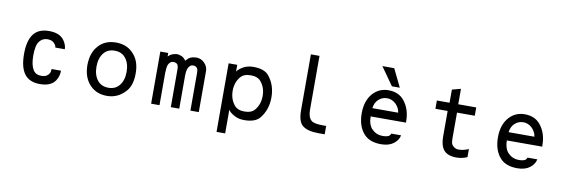

<svg xmlns="http://www.w3.org/2000/svg" viewBox="-72 -1581 7067 2402"><g transform="rotate(10 3461.0 -380.5)"><path d="M558.6 -210.9Q558.6 -173.8 547.9 -157.2Q517.6 -104.5 448.2 -104.5H446.3Q374 -104.5 341.8 -157.2Q303.7 -218.8 303.7 -336.9Q303.7 -468.8 341.8 -516.6Q380.9 -569.3 446.3 -569.3Q513.7 -569.3 547.9 -516.6Q556.6 -501 558.6 -483.4H678.7Q678.7 -536.1 640.6 -591.8Q585 -673.8 446.3 -673.8Q314.5 -673.8 251 -591.8Q186.5 -507.8 186.5 -336.9Q186.5 -166 251 -82Q314.5 0 446.3 0Q585 0 640.6 -82Q678.7 -138.7 678.7 -210.9Z M1160.2 -164.1Q1106.4 -230.5 1106.4 -338.9Q1106.4 -447.3 1160.2 -513.7Q1210 -574.2 1297.9 -574.2Q1385.7 -574.2 1435.5 -513.7Q1489.3 -447.3 1489.3 -338.9Q1489.3 -230.5 1435.5 -164.1Q1385.7 -103.5 1297.9 -103.5Q1210 -103.5 1160.2 -164.1ZM1297.9 0Q1436.5 0 1534.2 -109.4Q1604.5 -187.5 1604.5 -338.9Q1604.5 -483.4 1534.2 -568.4Q1448.2 -677.7 1297.9 -677.7Q1144.5 -677.7 1061.5 -568.4Q993.2 -485.4 991.2 -338.9Q992.2 -197.3 1061.5 -109.4Q1146.5 0 1297.9 0Z M1860.4 -662.1V0H1966.8V-410.2Q1968.8 -486.3 1981.4 -515.6Q2003.9 -562.5 2042 -562.5Q2079.1 -562.5 2094.7 -543.9Q2110.4 -525.4 2110.4 -482.4V0H2217.8V-410.2Q2217.8 -481.4 2233.4 -515.6Q2255.9 -562.5 2294.9 -562.5Q2324.2 -562.5 2341.8 -544.9Q2359.4 -528.3 2359.4 -482.4V0H2465.8V-520.5Q2465.8 -580.1 2420.9 -624Q2377.9 -667 2319.3 -667Q2280.3 -667 2245.1 -652.3Q2217.8 -640.6 2186.5 -603.5Q2164.1 -638.7 2132.8 -652.3Q2097.7 -667 2073.2 -667Q2043.9 -665 2013.7 -654.3Q1987.3 -644.5 1960.9 -618.2V-662.1Z M3156.2 -516.6Q3217.8 -443.4 3217.8 -337.9Q3217.8 -230.5 3156.2 -156.2Q3115.2 -106.4 3027.3 -106.4Q2939.5 -106.4 2898.4 -156.2Q2836.9 -230.5 2836.9 -337.9Q2836.9 -443.4 2898.4 -516.6Q2939.5 -566.4 3027.3 -566.4Q3115.2 -566.4 3156.2 -516.6ZM2727.5 -666V205.1H2836.9V-95.7Q2855.5 -60.5 2923.8 -25.4Q2971.7 0 3042 0Q3177.7 0 3235.4 -66.4Q3329.1 -177.7 3329.1 -337.9Q3329.1 -498 3235.4 -609.4Q3177.7 -675.8 3042 -675.8Q2976.6 -675.8 2923.8 -650.4Q2860.4 -616.2 2836.9 -580.1V-666Z M3721.7 -955.1V-246.1Q3721.7 -99.6 3783.2 -51.8Q3846.7 0 3988.3 0H4065.4V-106.4H4017.6Q3912.1 -106.4 3877.9 -134.8Q3831.1 -173.8 3831.1 -268.6V-955.1Z M4627.9 -965.8 4789.1 -737.3H4889.6L4778.3 -965.8ZM4595.7 -425.8Q4605.5 -498 4648.4 -537.1Q4694.3 -580.1 4756.8 -580.1Q4816.4 -580.1 4865.2 -537.1Q4916 -488.3 4923.8 -425.8ZM4884.8 -153.3Q4877 -130.9 4861.3 -121.1Q4834 -105.5 4779.3 -105.5Q4702.1 -105.5 4648.4 -159.2Q4592.8 -212.9 4592.8 -320.3H5041V-336.9Q5041 -492.2 4956.1 -595.7Q4885.7 -681.6 4756.8 -681.6Q4639.6 -681.6 4560.5 -595.7Q4475.6 -500 4475.6 -340.8Q4475.6 -176.8 4560.5 -82Q4633.8 0 4779.3 0Q4877.9 0 4937.5 -44.9Q4997.1 -89.8 5008.8 -153.3Z M5645.5 -856.4 5535.2 -827.1V-660.2H5374V-554.7H5529.3V-226.6Q5529.3 -119.1 5575.2 -59.6Q5626 0 5737.3 0Q5801.8 0 5860.4 -23.4Q5868.2 -28.3 5874 -29.3V-131.8Q5809.6 -102.5 5745.1 -102.5Q5696.3 -102.5 5663.1 -147.5Q5648.4 -165 5648.4 -232.4V-554.7H5874V-660.2H5645.5Z M6326.2 -425.8Q6335.9 -498 6378.9 -537.1Q6424.8 -580.1 6487.3 -580.1Q6546.9 -580.1 6595.7 -537.1Q6646.5 -488.3 6654.3 -425.8ZM6615.2 -153.3Q6607.4 -130.9 6591.8 -121.1Q6564.5 -105.5 6509.8 -105.5Q6432.6 -105.5 6378.9 -159.2Q6323.2 -212.9 6323.2 -320.3H6771.5V-336.9Q6771.5 -492.2 6686.5 -595.7Q6616.2 -681.6 6487.3 -681.6Q6370.1 -681.6 6291 -595.7Q6206.1 -500 6206.1 -340.8Q6206.1 -176.8 6291 -82Q6364.3 0 6509.8 0Q6608.4 0 6668 -44.9Q6727.5 -89.8 6739.3 -153.3Z"/></g></svg>

Font: OCR-B
Style: Regular
Weight: 400
Version: 1.1